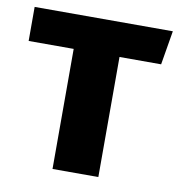

<svg xmlns="http://www.w3.org/2000/svg" viewBox="-66 -592 609 652"><g transform="rotate(10 239.0 -265.5)"><path d="M1.9 -531.4H478.4L458.7 -414H315.2V0H157.2V-414H1.9Z"/></g></svg>

Font: Fira Sans Variable
Style: Regular
Weight: 400
Designer: Carrois Corporate & Edenspiekermann AG
Foundry: Carrois Corporate GbR & Edenspiekermann AG
Version: Version 4.202